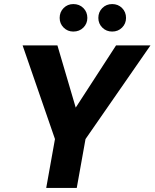

<svg xmlns="http://www.w3.org/2000/svg" viewBox="-20 -923 759 943"><path d="M207 0 250 -240 91 -700H262L360 -367L336 -370L550 -700H719L400 -240L357 0ZM340 -768Q312 -768 292.5 -787.5Q273 -807 273 -835Q273 -864 292.5 -883.5Q312 -903 340 -903Q370 -903 389.5 -883.5Q409 -864 409 -835Q409 -807 389.5 -787.5Q370 -768 340 -768ZM531 -768Q502 -768 482.5 -787.5Q463 -807 463 -835Q463 -864 482.5 -883.5Q502 -903 531 -903Q560 -903 579.5 -883.5Q599 -864 599 -835Q599 -807 579.5 -787.5Q560 -768 531 -768Z"/></svg>

Font: DM Sans 18pt Black
Style: Italic
Weight: 900
Italic angle: -10°
Designer: Colophon Foundry, Jonny Pinhorn
Foundry: Colophon Foundry
Version: Version 4.004;gftools[0.9.30]